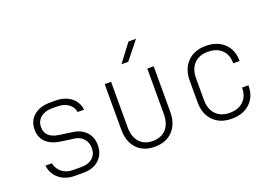

<svg xmlns="http://www.w3.org/2000/svg" viewBox="-107 -1094 2015 1414"><g transform="rotate(-20 900.0 -387.5)"><path d="M272 10Q197 10 148.5 -30.5Q100 -71 93 -135H143Q151 -92 185.5 -63.5Q220 -35 272 -35H339Q394 -35 426 -63.5Q458 -92 458 -140Q458 -183 432.5 -213Q407 -243 363 -249L256 -264Q186 -274 147 -312Q108 -350 108 -411Q108 -479 155.5 -519.5Q203 -560 282 -560H324Q399 -560 446.5 -523Q494 -486 501 -425H451Q445 -464 411 -489.5Q377 -515 324 -515H282Q226 -515 192.5 -487Q159 -459 159 -412Q159 -328 264 -313L369 -298Q432 -289 469.5 -248.5Q507 -208 507 -147Q507 -76 461.5 -33Q416 10 339 10Z M899 10Q810 10 759 -44.5Q708 -99 708 -194V-550H758V-194Q758 -119 795.5 -77Q833 -35 899 -35Q966 -35 1004 -77Q1042 -119 1042 -194V-550H1092V-194Q1092 -100 1040.5 -45Q989 10 899 10ZM874 -645 980 -785H1039L927 -645Z M1502 10Q1411 10 1358 -44.5Q1305 -99 1305 -190V-360Q1305 -451 1358.5 -505.5Q1412 -560 1502 -560Q1593 -560 1646.5 -508.5Q1700 -457 1700 -370H1650Q1650 -438 1610.5 -476Q1571 -514 1502 -514Q1434 -514 1394.5 -473.5Q1355 -433 1355 -360V-190Q1355 -118 1394.5 -77Q1434 -36 1502 -36Q1571 -36 1610.5 -74.5Q1650 -113 1650 -180H1700Q1700 -93 1646.5 -41.5Q1593 10 1502 10Z"/></g></svg>

Font: NKDuy Mono Thin
Style: Regular
Weight: 100
Monospace: yes
Designer: NKDuy
Foundry: NKDuy
Version: Version 2.251; ttfautohint (v1.8.4.7-5d5b)